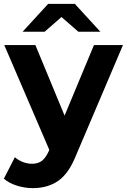

<svg xmlns="http://www.w3.org/2000/svg" viewBox="-30 -771 656 993"><path d="M606 -538 363 33Q326 126 271.5 164Q217 202 140 202Q98 202 57 189Q16 176 -10 153L47 42Q65 58 88.5 67Q112 76 135 76Q167 76 187 60.5Q207 45 223 9L225 4L-8 -538H153L304 -173L456 -538ZM375 -607 288 -683 201 -607H87L219 -751H357L489 -607Z"/></svg>

Font: APTA Sans Regular
Style: Bold Italic
Weight: 700
Version: Version 7.200